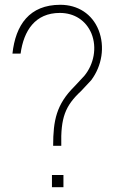

<svg xmlns="http://www.w3.org/2000/svg" viewBox="-20 -769 474 802"><path d="M236 -160C233 -277 252 -327 319 -389L361 -434C406 -494 419 -574 392 -643C365 -711 305 -749 232 -749C103 -749 45 -665 32 -545H66C79 -641 127 -715 230 -715C290 -715 339 -684 362 -629C386 -570 372 -500 332 -452L290 -407C216 -333 202 -267 202 -160ZM197 13H245V-38H197Z"/></svg>

Font: SSpoqa Han Sans Neo Thin
Style: Regular
Weight: 100
Designer: [Spoqa Han Sans Neo] Dong-huui Kim  Younghwa Kang  Yujin Lee  [Noto Sans] Ryoko NISHIZUKA  (kana & ideographs); Paul D. 
Foundry: Spoqa (http://www.spoqa-han-sans.com)
Version: Version 1.000